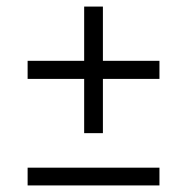

<svg xmlns="http://www.w3.org/2000/svg" viewBox="-20 -564 569 584"><path d="M465 -379V-324H293V-159H236V-324H64V-379H236V-544H293V-379ZM64 -54H465V0H64Z"/></svg>

Font: Montserrat Ace
Style: Regular
Weight: 400
Designer: Julieta Ulanovsky
Foundry: Julieta Ulanovsky
Version: Version 1